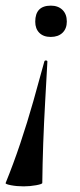

<svg xmlns="http://www.w3.org/2000/svg" viewBox="-45 -382 283 681"><path d="M112 -163Q113 -168 118.5 -167.5Q124 -167 123 -162Q119.4 -96 115.2 -22Q111 52 108.3 126.5Q105.7 201 105 267Q105 271 83 275Q61 279 39 279Q15 279 -6 275Q-27 271 -25 267Q2 201 27 126.5Q52 52 73.2 -23Q94.5 -98 112 -163ZM135.4 -362Q161 -362 176.5 -347Q192 -332 192 -305.5Q192 -280.5 176.7 -265.7Q161.3 -251 135 -251Q109 -251 94.5 -265.6Q80 -280.2 80 -305Q80 -362 135.4 -362Z"/></svg>

Font: Cormorant Infant Light
Style: Italic
Weight: 300
Italic angle: -10°
Designer: Christian Thalmann (Catharsis Fonts)
Foundry: Catharsis Fonts
Version: Version 4.001